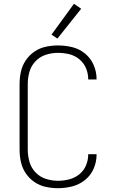

<svg xmlns="http://www.w3.org/2000/svg" viewBox="-20 -982 616 1010"><path d="M285 8Q323 8 360 -1.5Q397 -11 427 -35Q457 -59 472.5 -94.5Q488 -130 488 -168V-171H444V-169Q444 -139 432 -111Q420 -83 396.5 -64.5Q373 -46 344 -38.5Q315 -31 285 -31Q253 -31 221.5 -41Q190 -51 167 -75Q144 -99 135 -131Q126 -163 126 -195V-540Q126 -573 135 -604.5Q144 -636 167 -660Q190 -684 221.5 -694Q253 -704 285 -704Q315 -704 344 -697Q373 -690 396.5 -671Q420 -652 432 -624Q444 -596 444 -566V-564H488V-567Q488 -605 472.5 -640.5Q457 -676 427 -700.5Q397 -725 360 -734Q323 -743 285 -743Q253 -743 220.5 -736Q188 -729 161 -710.5Q134 -692 115.5 -664.5Q97 -637 90 -605Q83 -573 83 -540V-195Q83 -162 90 -130Q97 -98 115.5 -70.5Q134 -43 161 -24.5Q188 -6 220.5 1Q253 8 285 8ZM282 -779 407 -936 369 -962 251 -800Z"/></svg>

Font: Iosevka Sparkle Extralight
Style: Regular
Weight: 200
Designer: Belleve Invis
Foundry: Belleve Invis
Version: Version 4.5.0; ttfautohint (v1.8.3)